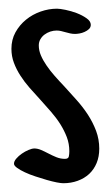

<svg xmlns="http://www.w3.org/2000/svg" viewBox="-20 -415 249 442"><path d="M189 -357.9Q189 -352.1 184.8 -348.1Q180.7 -344.2 174.8 -341.6Q168.9 -338.9 162.8 -337.9Q156.7 -336.9 152.8 -336.9Q147 -336.9 141.6 -338.1Q136.2 -339.4 130.9 -340.8Q125.5 -342.3 120.6 -343.5Q115.7 -344.7 110.4 -344.7Q103 -344.7 95.7 -342.3Q88.4 -339.8 82.5 -335.4Q76.7 -331.1 73 -324.7Q69.3 -318.4 69.3 -310.5Q69.3 -298.8 74.2 -287.4Q79.1 -275.9 87.2 -264.2Q95.2 -252.4 105.7 -240.5Q116.2 -228.5 127.9 -216.3Q142.1 -200.7 156.5 -184.6Q170.9 -168.5 182.4 -150.9Q193.8 -133.3 201.2 -113.8Q208.5 -94.2 208.5 -72.8Q208.5 -54.2 202.4 -39.6Q196.3 -24.9 185.3 -14.6Q174.3 -4.4 158.9 1.2Q143.6 6.8 125.5 6.8Q120.6 6.8 110.6 4.9Q100.6 2.9 87.9 -0.7Q75.2 -4.4 61.8 -8.8Q48.3 -13.2 37.4 -18.3Q26.4 -23.4 19.3 -28.6Q12.2 -33.7 12.2 -38.1Q12.2 -43.9 17.6 -50Q22.9 -56.2 30.3 -61.3Q37.6 -66.4 45.7 -69.8Q53.7 -73.2 59.1 -73.2Q66.4 -73.2 74.5 -69.8Q82.5 -66.4 90.8 -62Q100.1 -57.1 109.6 -53.2Q119.1 -49.3 129.4 -49.3Q137.2 -49.3 138.4 -54.7Q139.6 -60.1 139.6 -66.9Q139.6 -84 133.8 -99.4Q127.9 -114.7 118.7 -129.4Q109.4 -144 97.2 -158Q85 -171.9 72.8 -185.5Q60.1 -199.2 48.1 -212.9Q36.1 -226.6 26.9 -241Q17.6 -255.4 12 -270.5Q6.3 -285.6 6.3 -302.7Q6.3 -323.7 15.6 -340.6Q24.9 -357.4 39.8 -369.6Q54.7 -381.8 73.5 -388.4Q92.3 -395 111.3 -395Q117.7 -395 130.9 -392.3Q144 -389.6 156.7 -384.8Q169.4 -379.9 179.2 -373Q189 -366.2 189 -357.9Z"/></svg>

Font: Just Another Hand
Style: Regular
Weight: 400
Designer: Astigmatic (AOETI)
Foundry: Astigmatic (AOETI)
Version: Version 1.000